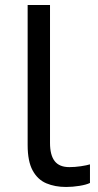

<svg xmlns="http://www.w3.org/2000/svg" viewBox="-20 -734 388 764"><path d="M243 10Q199 10 164.5 -4.5Q130 -19 110 -55.5Q90 -92 90 -157V-714H179V-165Q179 -117 197.5 -93Q216 -69 256 -69Q278 -69 301.5 -72.5Q325 -76 338 -80V-6Q324 1 296.5 5.5Q269 10 243 10Z"/></svg>

Font: hexuhindi05
Style: Book
Weight: 400
Designer: Jelle Bosma - Monotype Design Team
Foundry: Monotype Imaging Inc.
Version: Version 2.003